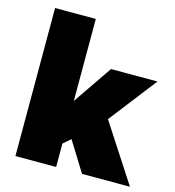

<svg xmlns="http://www.w3.org/2000/svg" viewBox="-107 -811 822 902"><g transform="rotate(15 303.5 -360.0)"><path d="M248 -720H50V0H248V-114L284 -145L374 0H607L425 -280L604 -511H378L248 -321Z"/></g></svg>

Font: Chivo Light
Style: Bold
Weight: 900
Designer: Hector Gatti
Foundry: Omnibus-Type
Version: Version 1.003;PS 001.003;hotconv 1.0.70;makeotf.lib2.5.58329